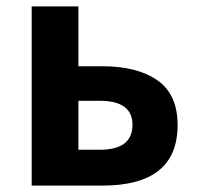

<svg xmlns="http://www.w3.org/2000/svg" viewBox="-20 -580 618 600"><path d="M79 0V-560H225V-373H300Q409 -373 472 -329Q535 -285 535 -189Q535 0 300 0ZM225 -112H292Q394 -112 394 -190Q394 -265 292 -265H225Z"/></svg>

Font: Noto Sans Korean Bold
Style: Bold
Weight: 700
Designer: Ryoko NISHIZUKA  (kana & ideographs); Paul D. Hunt (Latin, Greek & Cyrillic); Wenlong ZHANG  (bopomofo); Sandoll Communi
Foundry: Adobe Systems Incorporated
Version: Version 1.000;PS 1;hotconv 1.0.78;makeotf.lib2.5.61930